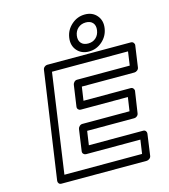

<svg xmlns="http://www.w3.org/2000/svg" viewBox="-140 -1081 1068 1215"><g transform="rotate(-15 394.0 -473.0)"><path d="M88.9 0 189.9 -700.2Q191.4 -710.9 200 -718Q208.5 -725.1 217.8 -725.1H766.1Q776.9 -725.1 783.2 -717Q789.6 -709 788.1 -700.2L768.1 -560.1Q766.6 -549.3 757.3 -542.2Q748 -535.2 738.8 -535.2H394L380.9 -445.8H689.9Q700.7 -445.8 707 -437.7Q713.4 -429.7 711.9 -420.9L690.9 -280.8Q689.5 -270 680.9 -262.9Q672.4 -255.9 663.1 -255.9H354L340.8 -165H696.8Q707.5 -165 713.4 -157.2Q719.2 -149.4 717.8 -140.1L698.2 0Q696.8 10.7 687.5 17.8Q678.2 24.9 668.9 24.9H109.9Q99.1 24.9 93.3 17.1Q87.4 9.3 88.9 0ZM143.1 -24.9H651.9L665 -115.2H309.1Q299.8 -115.2 292.7 -122.3Q285.6 -129.4 287.1 -140.1L307.1 -280.8Q308.6 -290 316.9 -298.1Q325.2 -306.2 335.9 -306.2H645L658.2 -396H349.1Q339.8 -396 333.3 -403.1Q326.7 -410.2 328.1 -420.9L348.1 -560.1Q349.6 -569.3 357.4 -577.1Q365.2 -585 376 -585H721.2L733.9 -674.8H235.8ZM397 -855Q404.3 -904.3 442.4 -937.7Q480.5 -971.2 529.8 -971.2Q579.1 -971.2 607.7 -937.7Q636.2 -904.3 628.9 -855Q621.6 -804.7 583.5 -771.2Q545.4 -737.8 496.1 -737.8Q446.8 -737.8 418.2 -771.2Q389.6 -804.7 397 -855ZM446.8 -855Q442.4 -824.2 458 -806.2Q473.6 -788.1 503.9 -788.1Q534.2 -788.1 554.4 -806.2Q574.7 -824.2 579.1 -855Q583.5 -885.3 568.1 -903.1Q552.7 -920.9 522.9 -920.9Q492.7 -920.9 471.9 -902.8Q451.2 -884.8 446.8 -855Z"/></g></svg>

Font: Trueno Bold Outline
Style: Italic
Weight: 700
Width: 6
Designer: Julieta Ulanovsky
Foundry: Julieta Ulanovsky
Version: Version 3.001b | FøM Fix